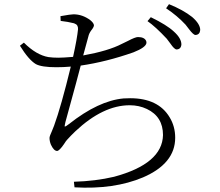

<svg xmlns="http://www.w3.org/2000/svg" viewBox="-20 -841 1040 907"><path d="M266.6 -742.2 265.6 -764.6Q314.5 -773.4 327.1 -773.4Q369.1 -773.4 406.2 -746.1Q422.9 -732.4 423.8 -721.7Q423.8 -712.9 410.2 -696.3Q400.4 -682.6 397.5 -668.9Q383.8 -621.1 373 -579.1Q492.2 -600.6 555.7 -633.8Q566.4 -638.7 584 -647.5Q619.1 -666 631.8 -666Q663.1 -666 670.9 -646.5Q671.9 -641.6 671.9 -638.7Q669.9 -617.2 610.4 -593.8Q482.4 -548.8 361.3 -531.2Q352.5 -495.1 289.1 -264.6Q284.2 -244.1 286.1 -243.2Q291 -243.2 305.7 -254.9Q445.3 -365.2 563.5 -376Q580.1 -377 594.7 -377Q727.5 -377 781.2 -287.1Q807.6 -244.1 807.6 -190.4Q807.6 -68.4 655.3 -2.9Q518.6 54.7 332 43.9L329.1 17.6Q431.6 14.6 518.6 -5.9Q747.1 -67.4 750 -203.1Q750 -290 673.8 -326.2Q636.7 -343.8 592.8 -343.8Q466.8 -343.8 335.9 -220.7Q315.4 -201.2 296.9 -180.7Q292 -175.8 282.2 -160.2Q260.7 -128.9 250 -127.9Q234.4 -127.9 220.7 -157.2Q213.9 -173.8 213.9 -189.5Q213.9 -197.3 225.6 -222.7Q230.5 -234.4 235.4 -247.1Q268.6 -337.9 314.5 -526.4Q280.3 -523.4 246.1 -523.4Q176.8 -523.4 149.4 -538.1Q115.2 -558.6 74.2 -625L92.8 -639.6Q151.4 -581.1 209 -571.3Q229.5 -568.4 255.9 -568.4Q277.3 -568.4 325.2 -572.3Q344.7 -661.1 348.6 -703.1Q349.6 -723.6 333 -729.5Q330.1 -730.5 328.1 -731.4Q300.8 -738.3 266.6 -742.2ZM676.8 -741.2 692.4 -759.8Q768.6 -722.7 800.8 -692.4Q836.9 -660.2 836.9 -630.9Q835 -608.4 814.5 -607.4Q803.7 -607.4 785.2 -634.8Q773.4 -651.4 767.6 -658.2Q714.8 -714.8 676.8 -741.2ZM764.6 -801.8 778.3 -821.3Q845.7 -793.9 887.7 -760.7Q925.8 -727.5 925.8 -699.2Q923.8 -676.8 903.3 -675.8Q893.6 -675.8 873 -703.1Q862.3 -716.8 856.4 -724.6Q816.4 -767.6 764.6 -801.8Z"/></svg>

Font: GenYoMin JP Light
Style: Regular
Weight: 300
Version: Version 1.001;PS 1;hotconv 16.6.51;makeotf.lib2.5.65220 DEVE